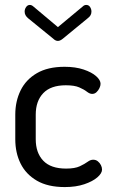

<svg xmlns="http://www.w3.org/2000/svg" viewBox="-20 -751 458 779"><path d="M243 8Q174 8 129.5 -18Q85 -44 63.5 -87.5Q42 -131 42 -186V-286Q42 -340 63.5 -384Q85 -428 129.5 -454Q174 -480 242 -480Q286 -480 319 -469Q352 -458 370 -442Q388 -426 388 -411Q388 -403 383.5 -393.5Q379 -384 371.5 -377Q364 -370 354 -370Q344 -370 332.5 -379Q321 -388 301.5 -396.5Q282 -405 247 -405Q186 -405 155.5 -373Q125 -341 125 -286V-186Q125 -131 155.5 -99Q186 -67 248 -67Q284 -67 304 -76.5Q324 -86 335.5 -94.5Q347 -103 358 -103Q369 -103 377 -96.5Q385 -90 389.5 -81Q394 -72 394 -63Q394 -48 375 -31.5Q356 -15 322 -3.5Q288 8 243 8ZM215 -585Q205 -585 196 -594L94 -677Q87 -683 83.5 -689.5Q80 -696 80 -704Q80 -714 86 -722.5Q92 -731 101 -731Q108 -731 115 -725L215 -641L316 -725Q322 -731 330 -731Q340 -731 345.5 -722.5Q351 -714 351 -704Q351 -696 347.5 -689.5Q344 -683 336 -677L235 -594Q224 -585 215 -585Z"/></svg>

Font: Dosis ExtraLight Medium
Style: Regular
Weight: 500
Version: Version 3.001; ttfautohint (v1.8.2)